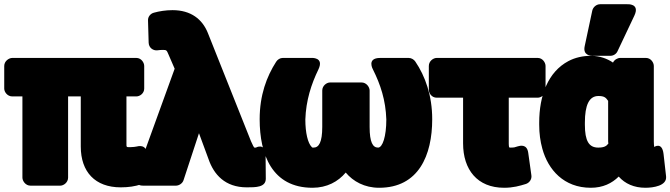

<svg xmlns="http://www.w3.org/2000/svg" viewBox="-32 -840 3170 908"><path d="M566 -162V-384H613C629 -384 650 -398 650 -421V-528C650 -544 636 -566 613 -566H26C10 -566 -12 -551 -12 -528V-421C-12 -405 3 -384 26 -384H74V0C74 16 89 38 112 38H253C269 38 290 23 290 0V-384H350V-147C350 -27 418 46 539 46C577 46 607 41 635 32C649 27 662 13 662 -4V-111C662 -161 618 -148 614 -147C609 -146 596 -144 583 -144C565 -144 566 -144 566 -162Z M696 -780C680 -776 667 -761 668 -743L671 -638C672 -613 693 -600 712 -602C723 -603 727 -604 736 -604C756 -604 756 -603 765 -582L794 -515L612 -13C592 42 647 38 647 38H800C814 38 831 28 836 12L909 -210L954 -88C979 -15 1032 46 1135 46C1178 46 1225 46 1225 5L1224 -106C1223 -167 1178 -142 1178 -142H1171C1169 -142 1162 -156 1155 -172L951 -684C925 -749 871 -792 784 -792C752 -792 721 -787 696 -780Z M2012 -276C2012 -388 1979 -480 1932 -549C1926 -558 1914 -566 1901 -566H1766C1700 -566 1732 -511 1732 -511C1767 -441 1792 -367 1795 -275C1795 -194 1777 -142 1756 -142C1731 -142 1716 -167 1716 -240V-412C1716 -428 1701 -450 1678 -450H1529C1513 -450 1492 -435 1492 -412V-240C1492 -167 1476 -142 1451 -142C1443 -142 1445 -142 1442 -145C1424 -163 1412 -211 1412 -275C1415 -365 1440 -442 1474 -512C1502 -571 1440 -566 1440 -566H1305C1293 -566 1281 -559 1274 -548C1229 -478 1196 -390 1196 -276C1196 -110 1254 48 1446 48C1514 48 1567 19 1603 -24C1638 18 1692 48 1761 48C1948 48 2012 -106 2012 -276Z M2352 48C2395 48 2426 39 2455 30C2471 25 2484 8 2481 -11L2466 -118C2460 -160 2427 -151 2417 -148C2401 -143 2401 -142 2381 -142C2379 -142 2378 -143 2376 -143C2375 -146 2374 -151 2374 -160V-378H2511C2527 -378 2548 -392 2548 -415V-528C2548 -544 2534 -566 2511 -566H2033C2017 -566 1996 -551 1996 -528V-415C1996 -399 2010 -378 2033 -378H2158V-162C2158 -38 2225 48 2352 48Z M2763 -576C2725 -576 2688 -568 2656 -551C2560 -500 2518 -389 2518 -260V-250C2518 -209 2523 -172 2533 -136C2560 -38 2634 48 2762 48C2819 48 2862 27 2894 -5C2924 29 2967 48 3020 48C3057 48 3123 39 3118 -6L3106 -112C3099 -171 3062 -145 3062 -145C3061 -150 3060 -160 3060 -171V-528C3060 -544 3046 -566 3023 -566H2901C2888 -566 2873 -557 2867 -544C2841 -562 2805 -576 2763 -576ZM2844 -363V-171C2844 -167 2845 -165 2845 -161C2836 -149 2825 -142 2797 -142C2753 -142 2734 -174 2734 -250V-260C2734 -343 2754 -386 2798 -386C2825 -386 2833 -379 2844 -363ZM2806 -820C2789 -820 2773 -807 2769 -790L2733 -621C2724 -579 2760 -576 2770 -576H2854C2868 -576 2882 -584 2888 -597L2968 -766C2996 -825 2934 -820 2934 -820Z"/></svg>

Font: Asimov Print
Style: E
Weight: 500
Designer: Google
Version: Version 2.000980; 2014